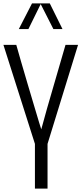

<svg xmlns="http://www.w3.org/2000/svg" viewBox="-21 -1102 476 1122"><path d="M145 -932.1H88.9L166 -1082H270L344.2 -932.1H291L216.8 -1078.1ZM256.8 0H183.1V-261.2L-1 -839.8H74.2L102.5 -740.7Q122.6 -671.4 140.6 -610.8L178.2 -484.4Q204.6 -397 208 -384.8L220.2 -346.2Q251 -460.9 292 -599.6Q338.9 -758.8 361.8 -839.8H435.1L256.8 -261.2Z"/></svg>

Font: VL Oswald
Style: Light
Weight: 300
Designer: vernon adams
Foundry: vernon adams
Version: Version ; ttfautohint (v0.92.18-e454-dirty) -l 8 -r 50 -G 20